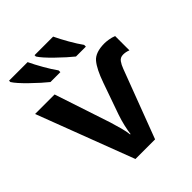

<svg xmlns="http://www.w3.org/2000/svg" viewBox="-213 -891 1016 1016"><g transform="rotate(-45 295.5 -383.0)"><path d="M524 -549Q456 -549 427.5 -515.5Q399 -482 372 -405L310 -229Q299 -197 292 -166.5Q285 -136 282 -112H279Q277 -135 268.5 -166Q260 -197 250 -230L146 -544H0L207 0H354L499 -383Q507 -405 518.5 -421Q530 -437 552 -437Q572 -437 591 -429V-536Q574 -543 555 -546Q536 -549 524 -549ZM166 -766H27V-756Q43 -730 93 -681.5Q143 -633 177 -606H251V-619Q230 -648 206 -690Q182 -732 166 -766ZM357 -766H218V-756Q234 -730 284 -681.5Q334 -633 368 -606H442V-619Q421 -648 397 -690Q373 -732 357 -766Z"/></g></svg>

Font: Noto Sans UI
Style: Bold
Weight: 700
Designer: Monotype Design Team
Foundry: Monotype Imaging Inc.
Version: Version 1.901